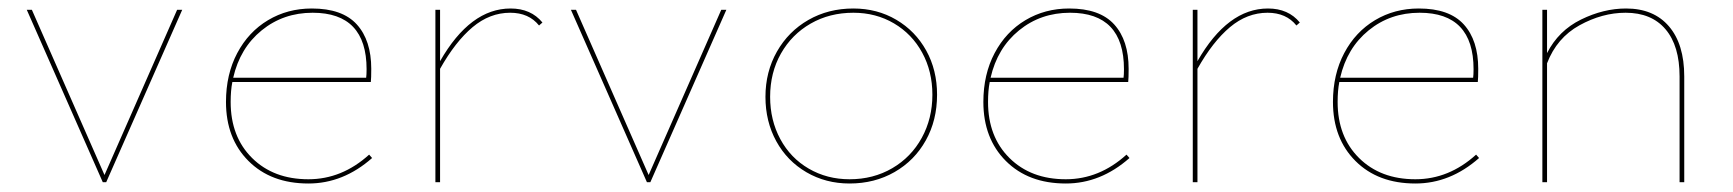

<svg xmlns="http://www.w3.org/2000/svg" viewBox="-20 -429 4080 452"><path d="M409 -406 230 0H222L43 -406H55L226 -17L397 -406Z M856 -57Q788 3 706 3Q618 3 565 -50Q512 -103 512 -189Q512 -254 538.5 -304Q565 -354 611 -381.5Q657 -409 714 -409Q786 -409 820 -371.5Q854 -334 854 -267Q854 -245 853 -236H527Q523 -216 523 -189Q523 -107 573.5 -57Q624 -7 706 -7Q785 -7 849 -65ZM529 -246H842Q843 -253 843 -266Q843 -399 716 -399Q647 -399 596 -357.5Q545 -316 529 -246Z M1257 -376 1249 -369Q1225 -399 1181 -399Q1133 -399 1092.5 -365Q1052 -331 1016 -267V0H1005V-406H1016V-285Q1087 -409 1182 -409Q1230 -409 1257 -376Z M1690 -406 1511 0H1503L1324 -406H1336L1507 -17L1678 -406Z M1782 -201Q1782 -260 1809 -307.5Q1836 -355 1883 -382Q1930 -409 1989 -409Q2045 -409 2090 -382.5Q2135 -356 2160.5 -310Q2186 -264 2186 -206Q2186 -146 2159.5 -98.5Q2133 -51 2086 -24Q2039 3 1980 3Q1924 3 1878.5 -23.5Q1833 -50 1807.5 -96.5Q1782 -143 1782 -201ZM2175 -206Q2175 -261 2151 -305Q2127 -349 2084.5 -374Q2042 -399 1989 -399Q1933 -399 1888.5 -373.5Q1844 -348 1818.5 -303Q1793 -258 1793 -201Q1793 -146 1817 -101.5Q1841 -57 1884 -32Q1927 -7 1980 -7Q2036 -7 2080.5 -33Q2125 -59 2150 -104.5Q2175 -150 2175 -206Z M2639 -57Q2571 3 2489 3Q2401 3 2348 -50Q2295 -103 2295 -189Q2295 -254 2321.5 -304Q2348 -354 2394 -381.5Q2440 -409 2497 -409Q2569 -409 2603 -371.5Q2637 -334 2637 -267Q2637 -245 2636 -236H2310Q2306 -216 2306 -189Q2306 -107 2356.5 -57Q2407 -7 2489 -7Q2568 -7 2632 -65ZM2312 -246H2625Q2626 -253 2626 -266Q2626 -399 2499 -399Q2430 -399 2379 -357.5Q2328 -316 2312 -246Z M3040 -376 3032 -369Q3008 -399 2964 -399Q2916 -399 2875.5 -365Q2835 -331 2799 -267V0H2788V-406H2799V-285Q2870 -409 2965 -409Q3013 -409 3040 -376Z M3462 -57Q3394 3 3312 3Q3224 3 3171 -50Q3118 -103 3118 -189Q3118 -254 3144.5 -304Q3171 -354 3217 -381.5Q3263 -409 3320 -409Q3392 -409 3426 -371.5Q3460 -334 3460 -267Q3460 -245 3459 -236H3133Q3129 -216 3129 -189Q3129 -107 3179.5 -57Q3230 -7 3312 -7Q3391 -7 3455 -65ZM3135 -246H3448Q3449 -253 3449 -266Q3449 -399 3322 -399Q3253 -399 3202 -357.5Q3151 -316 3135 -246Z M3945 -249V0H3934V-249Q3934 -321 3901 -360Q3868 -399 3807 -399Q3752 -399 3698.5 -369.5Q3645 -340 3622 -280V0H3611V-406H3622V-304Q3649 -357 3702 -383Q3755 -409 3808 -409Q3873 -409 3909 -367Q3945 -325 3945 -249Z"/></svg>

Font: Ysabeau Infant Hairline
Style: Regular
Weight: 100
Designer: Christian Thalmann (Catharsis Fonts)
Version: Version 0.003